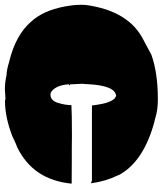

<svg xmlns="http://www.w3.org/2000/svg" viewBox="40 -684 663 782"><g transform="rotate(90 371.0 -293.5)"><path d="M383.8 15.1 344.7 17.6Q314.9 17.6 286.1 10.7Q266.6 10.7 233.4 0.5Q122.1 -25.9 67.4 -90.8L58.6 -101.1Q16.1 -155.8 3.4 -248L2 -258.3Q0 -273.9 0 -295.7Q0 -317.4 8.3 -354.5Q39.1 -491.7 137.7 -543.9L203.6 -579.1Q276.9 -605.5 386.2 -605.5Q427.7 -605.5 462.9 -594.7L472.7 -591.8Q472.2 -591.8 472.2 -592.3H473.1Q638.7 -548.3 693.4 -446.8L694.3 -443.4Q718.8 -394 727.1 -333L715.8 -336.9H410.2L407.7 -355Q399.9 -411.1 381.3 -429.7L371.6 -435.5Q328.6 -432.6 323.2 -318.4Q322.8 -302.7 321.8 -299.8L322.3 -284.2L323.7 -255.9Q323.7 -252.4 324.2 -248.5L329.1 -243.7H323.7Q326.2 -207 339.1 -187.5Q352.1 -168 365.2 -168Q390.1 -168 399.4 -198.2Q408.7 -228.5 408.7 -253.4Q446.3 -255.4 522 -255.4H540.5L587.4 -254.9H634.3L728.5 -254.4Q713.4 -97.7 580.6 -32.7Q570.8 -29.3 553.7 -21.5L535.2 -12.7Q457.5 17.1 393.1 17.1Q386.2 17.1 383.8 15.1Z"/></g></svg>

Font: Bowlby One
Style: Regular
Weight: 400
Designer: vernon adams
Foundry: vernon adams
Version: Version 1.001